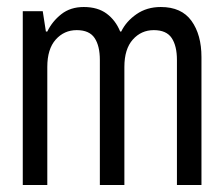

<svg xmlns="http://www.w3.org/2000/svg" viewBox="-20 -528 640 548"><path d="M45 0V-496H102L111 -438H115Q129 -467 155 -487.5Q181 -508 219 -508Q259 -508 284.5 -489Q310 -470 323 -438H326Q340 -467 369.5 -487.5Q399 -508 439 -508Q498 -508 526.5 -468.5Q555 -429 555 -365V0H485V-357Q485 -397 470 -419.5Q455 -442 419 -442Q383 -442 359 -415Q335 -388 335 -337V0H265V-357Q265 -397 250 -419.5Q235 -442 199 -442Q163 -442 139 -415Q115 -388 115 -337V0Z"/></svg>

Font: DM Mono Light
Style: Regular
Weight: 300
Designer: Colophon Foundry
Foundry: Colophon Foundry
Version: Version 1.000; ttfautohint (v1.8.2.53-6de2)